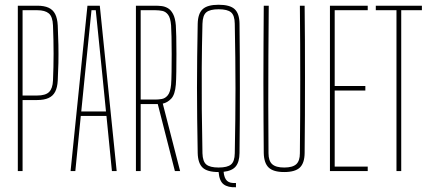

<svg xmlns="http://www.w3.org/2000/svg" viewBox="-20 -720 1804 808"><path d="M55 0V-696H137Q166 -696 184.5 -687.5Q203 -679 212.2 -660.8Q221.5 -642.5 223 -613Q225 -570.5 225.8 -531.2Q226.5 -492 225.8 -454.8Q225 -417.5 223 -381Q221.5 -352 212.2 -334Q203 -316 184.2 -307.5Q165.5 -299 136 -299H75V0ZM75 -318H136Q171.5 -318 186.5 -332.8Q201.5 -347.5 203 -381Q205.5 -437.5 205.5 -494.5Q205.5 -551.5 203 -613Q201.5 -650 185.5 -663.5Q169.5 -677 137 -677H75Z M277 0 348 -696H400L471 0H451L428 -232H320L297 0ZM322 -251H426L411 -402L383 -677H365L337 -401Z M552 0V-696H634Q646 -696 659.8 -694.5Q673.5 -693 686.2 -685.8Q699 -678.5 708.2 -661.2Q717.5 -644 720 -613Q721 -599 721.8 -566Q722.5 -533 722.5 -493.2Q722.5 -453.5 722 -418.2Q721.5 -383 720 -364Q716.5 -321.5 700.5 -304.8Q684.5 -288 665 -284L738 0H716L644 -282H572V0ZM572 -301H633Q647 -301 661.2 -303.5Q675.5 -306 686.2 -319.2Q697 -332.5 700 -364Q701.5 -382 702 -417.2Q702.5 -452.5 702.5 -492.2Q702.5 -532 701.8 -565.5Q701 -599 700 -613Q697.5 -645 687.2 -658.2Q677 -671.5 662.8 -674.2Q648.5 -677 634 -677H572Z M973 68Q939.5 69.5 921.2 55.8Q903 42 900 4Q852 4 832.5 -14.8Q813 -33.5 812 -76Q810.5 -152 809.8 -219.5Q809 -287 809 -351Q809 -415 809.8 -481Q810.5 -547 812 -620Q813 -663 833 -681.5Q853 -700 900 -700Q947.5 -700 967.5 -681.5Q987.5 -663 988 -620Q989 -547 989.2 -481Q989.5 -415 989.5 -351Q989.5 -287 989.2 -219.5Q989 -152 988 -76Q987.5 -38.5 972.2 -19.8Q957 -1 921 3Q923.5 30 935.5 41Q947.5 52 973 50ZM900 -15Q937 -15 952.2 -27.8Q967.5 -40.5 968 -75Q969.5 -149.5 970.2 -216Q971 -282.5 971 -347Q971 -411.5 970.2 -478.5Q969.5 -545.5 968 -620Q967.5 -655.5 952.2 -668.2Q937 -681 900 -681Q863.5 -681 848.2 -668.2Q833 -655.5 832 -620Q829.5 -520.5 829 -433.8Q828.5 -347 829.2 -260.5Q830 -174 832 -75Q833 -40.5 848.2 -27.8Q863.5 -15 900 -15Z M1176 4Q1130.5 4 1110.8 -14.8Q1091 -33.5 1090 -76Q1089.5 -140 1089 -215.2Q1088.5 -290.5 1088.5 -372Q1088.5 -453.5 1089 -536Q1089.5 -618.5 1090 -696H1111Q1110 -587 1109.5 -485Q1109 -383 1109 -282Q1109 -181 1110 -75Q1110 -43 1125.5 -29Q1141 -15 1176 -15Q1211.5 -15 1226.8 -29Q1242 -43 1242 -75Q1243 -161 1243.2 -236.2Q1243.5 -311.5 1243.5 -384Q1243.5 -456.5 1243.2 -532.5Q1243 -608.5 1242 -696H1262Q1263 -625.5 1263.2 -549Q1263.5 -472.5 1263.5 -393Q1263.5 -313.5 1263.2 -233.5Q1263 -153.5 1262 -76Q1261.5 -33.5 1241.8 -14.8Q1222 4 1176 4Z M1368.5 0V-696H1527.5V-677H1388.5V-358H1517.5V-339H1388.5V-19H1527.5V0Z M1648.5 0V-677H1561.5V-696H1755.5V-677H1668.5V0Z"/></svg>

Font: Big Shoulders Display SC Thin
Style: Regular
Weight: 100
Designer: Patric King
Foundry: XO Type Co
Version: Version 2.002